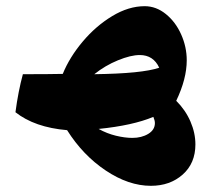

<svg xmlns="http://www.w3.org/2000/svg" viewBox="-20 -423 682 621"><path d="M612 44Q612 105 571 141.5Q530 178 468 178Q396 178 322 128.5Q248 79 197 -2Q92 -11 30 -60Q39 -128 54 -183Q139 -183 183 -184Q205 -238 247.5 -288.5Q290 -339 343 -371Q396 -403 448 -403Q485 -403 516.5 -377.5Q548 -352 566 -311.5Q584 -271 584 -228Q584 -168 550 -97Q580 -67 596 -30Q612 7 612 44ZM432 -245Q403 -245 361.5 -228Q320 -211 285 -183Q440 -185 495 -204Q476 -245 432 -245ZM481 -25Q481 -33 476 -45Q409 -17 299 -6Q326 9 355 16Q384 23 408 23Q438 23 459.5 10Q481 -3 481 -25Z"/></svg>

Font: Lalezar
Style: Regular
Weight: 400
Designer: Borna Izadpanah
Foundry: Borna Izadpanah
Version: Version 1.003